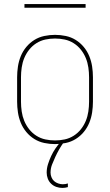

<svg xmlns="http://www.w3.org/2000/svg" viewBox="-20 -699 540 942"><path d="M250 8Q224 8 197.5 2.5Q171 -3 148.5 -17Q126 -31 109 -51.5Q92 -72 82 -96.5Q72 -121 68 -147.5Q64 -174 64 -200V-320Q64 -346 68 -372.5Q72 -399 82 -423.5Q92 -448 109 -468.5Q126 -489 148.5 -503Q171 -517 197.5 -522.5Q224 -528 250 -528Q276 -528 302.5 -522.5Q329 -517 351.5 -503Q374 -489 391 -468.5Q408 -448 418 -423.5Q428 -399 432 -372.5Q436 -346 436 -320V-200Q436 -174 432 -147.5Q428 -121 418 -96.5Q408 -72 391 -51.5Q374 -31 351.5 -17Q329 -3 302.5 2.5Q276 8 250 8ZM250 -10Q274 -10 297.5 -15Q321 -20 341.5 -33Q362 -46 377 -65Q392 -84 401 -106Q410 -128 413.5 -152Q417 -176 417 -200V-320Q417 -344 413.5 -368Q410 -392 401 -414Q392 -436 377 -455Q362 -474 341.5 -487Q321 -500 297.5 -505Q274 -510 250 -510Q226 -510 202.5 -505Q179 -500 158.5 -487Q138 -474 123 -455Q108 -436 99 -414Q90 -392 86.5 -368Q83 -344 83 -320V-200Q83 -176 86.5 -152Q90 -128 99 -106Q108 -84 123 -65Q138 -46 158.5 -33Q179 -20 202.5 -15Q226 -10 250 -10ZM286 223Q271 223 256.5 218Q242 213 231 202.5Q220 192 214.5 177.5Q209 163 209 148Q209 127 215.5 106.5Q222 86 231 66.5Q240 47 252 29.5Q264 12 278 -4L282 -8H292V0Q280 17 270 34.5Q260 52 251.5 70.5Q243 89 235.5 108Q228 127 228 148Q228 159 232.5 170.5Q237 182 245.5 189.5Q254 197 265.5 201Q277 205 288 205Q295 205 301 204Q307 203 313 201V219Q306 221 299.5 222Q293 223 286 223ZM100 -661V-679H400V-661Z"/></svg>

Font: Iosevka SS18 Thin
Style: Regular
Weight: 100
Monospace: yes
Designer: Belleve Invis
Foundry: Belleve Invis
Version: Version 25.1.1; ttfautohint (v1.8.4)